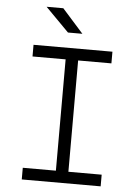

<svg xmlns="http://www.w3.org/2000/svg" viewBox="-60 -940 705 985"><g transform="rotate(5 293.0 -447.0)"><path d="M89.8 0H496.1V-60.1H324.7V-633.3H496.1V-693.4H89.8V-633.3H260.3V-60.1H89.8ZM260.3 -771.5H334.5L225.6 -893.6H139.6Z"/></g></svg>

Font: Cascadia Code PL Light
Style: Regular
Weight: 300
Monospace: yes
Designer: Aaron Bell
Foundry: Saja Typeworks
Version: Version 2404.023